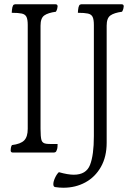

<svg xmlns="http://www.w3.org/2000/svg" viewBox="-20 -795 630 900"><path d="M40 -80Q30 -80 30 -90Q30 -94 31 -101.5Q32 -109 36 -115Q77 -120 93.5 -137Q110 -154 110 -191V-678Q110 -704 104 -716Q98 -728 82 -731.5Q66 -735 35 -735Q35 -740 36 -748Q37 -756 38 -761Q41 -772 45.5 -773.5Q50 -775 51 -775H240Q250 -775 250 -765Q250 -761 248 -753.5Q246 -746 242 -740Q205 -735 187.5 -722.5Q170 -710 170 -675V-191Q170 -153 174.5 -138Q179 -123 198 -121Q205 -120 222.5 -120Q240 -120 250 -120Q250 -115 249.5 -107Q249 -99 247 -94Q244 -84 240 -82Q236 -80 234 -80ZM277 85Q259 85 239 82Q230 81 230 68Q230 56 238 38.5Q246 21 256 12Q298 24 326 24Q384 24 402 -22Q420 -68 420 -157V-678Q420 -704 414 -716Q408 -728 392 -731.5Q376 -735 345 -735Q345 -740 346 -748Q347 -756 348 -761Q351 -772 355.5 -773.5Q360 -775 361 -775H550Q560 -775 560 -765Q560 -761 558 -753.5Q556 -746 552 -740Q515 -735 497.5 -722.5Q480 -710 480 -675V-126Q480 -60 453 -12.5Q426 35 380 60Q334 85 277 85Z"/></svg>

Font: Gowun Batang
Style: Regular
Weight: 400
Designer: Yanghee Ryu
Foundry: Yanghee Ryu
Version: Version 2.000